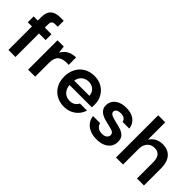

<svg xmlns="http://www.w3.org/2000/svg" viewBox="73 -1512 2315 2315"><g transform="rotate(45 1231.0 -354.0)"><path d="M91 0V-559Q91 -617 110.5 -652.5Q130 -688 167 -704Q204 -720 255 -720H314V-618H274Q240 -618 225.5 -604.5Q211 -591 211 -558V0ZM20 -401V-501H324V-401Z M427 0V-501H534L545 -408Q563 -441 589.5 -464.5Q616 -488 652 -500.5Q688 -513 732 -513V-387H693Q662 -387 635 -379.5Q608 -372 588 -355.5Q568 -339 557.5 -310Q547 -281 547 -238V0Z M1047 12Q973 12 915.5 -20.5Q858 -53 825.5 -111.5Q793 -170 793 -247Q793 -326 825 -386Q857 -446 914.5 -479.5Q972 -513 1048 -513Q1122 -513 1177 -480.5Q1232 -448 1262.5 -393Q1293 -338 1293 -269Q1293 -259 1292.5 -247Q1292 -235 1291 -222H880V-299H1172Q1169 -353 1134 -384Q1099 -415 1048 -415Q1011 -415 979.5 -398.5Q948 -382 929.5 -348.5Q911 -315 911 -265V-236Q911 -189 929 -155.5Q947 -122 977.5 -104.5Q1008 -87 1046 -87Q1088 -87 1115.5 -105Q1143 -123 1157 -153H1278Q1264 -106 1232 -69Q1200 -32 1153 -10Q1106 12 1047 12Z M1604 12Q1538 12 1488.5 -9.5Q1439 -31 1410 -69.5Q1381 -108 1376 -158H1496Q1501 -137 1514.5 -119.5Q1528 -102 1550 -92Q1572 -82 1603 -82Q1632 -82 1651 -90.5Q1670 -99 1679.5 -113Q1689 -127 1689 -143Q1689 -167 1676 -179.5Q1663 -192 1638.5 -199.5Q1614 -207 1579 -214Q1545 -221 1511.5 -231Q1478 -241 1451.5 -257Q1425 -273 1409 -298Q1393 -323 1393 -359Q1393 -403 1416.5 -438Q1440 -473 1484.5 -493Q1529 -513 1591 -513Q1678 -513 1730.5 -472.5Q1783 -432 1792 -360H1678Q1673 -388 1650 -403.5Q1627 -419 1590 -419Q1551 -419 1530.5 -404.5Q1510 -390 1510 -366Q1510 -351 1523 -339Q1536 -327 1560 -318.5Q1584 -310 1618 -302Q1673 -291 1716 -276Q1759 -261 1784.5 -232.5Q1810 -204 1809 -150Q1810 -103 1785 -66Q1760 -29 1713.5 -8.5Q1667 12 1604 12Z M1925 0V-720H2045V-424Q2070 -465 2112.5 -489Q2155 -513 2210 -513Q2271 -513 2314 -488Q2357 -463 2379.5 -413Q2402 -363 2402 -289V0H2283V-278Q2283 -343 2256 -377.5Q2229 -412 2173 -412Q2137 -412 2107.5 -394.5Q2078 -377 2061.5 -344Q2045 -311 2045 -264V0Z"/></g></svg>

Font: DM Sans 17pt SemiBold
Style: Regular
Weight: 600
Version: Version 4.004;gftools[0.9.30]